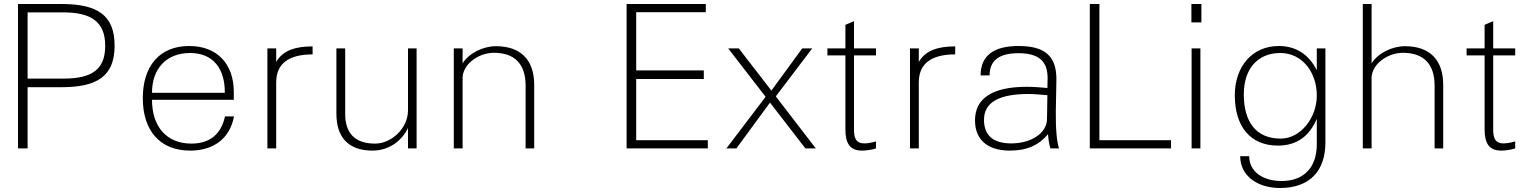

<svg xmlns="http://www.w3.org/2000/svg" viewBox="-20 -742 7673 960"><path d="M118 -680H297C436 -680 506 -633 506 -513C506 -393 438 -349 297 -349H118ZM118 0V-306H287C465 -306 553 -360 553 -514C553 -668 465 -722 287 -722H70V0Z M694 -251C694 -93 776 11 931 11C1051 11 1130 -52 1150 -160H1105C1086 -72 1030 -24 937 -24C812 -24 740 -110 740 -243H1149V-282C1149 -423 1065 -512 926 -512C777 -512 694 -411 694 -251ZM740 -278C740 -402 815 -477 930 -477C1049 -477 1105 -395 1104 -278Z M1361 -432V-500H1317V0H1361V-330C1361 -423 1422 -470 1543 -470V-510C1454 -510 1400 -489 1367 -442Z M2063 -500H2020V-190C2020 -101 1938 -24 1855 -24C1757 -24 1706 -74 1706 -172V-500H1662V-174C1662 -53 1724 11 1843 11C1924 11 1989 -37 2020 -102V0H2063Z M2293 -358C2299 -426 2376 -478 2450 -478C2551 -478 2608 -424 2608 -314V0H2651V-318C2651 -445 2581 -511 2460 -511C2396 -511 2325 -477 2293 -425V-500H2249V0H2293Z M3509 -681V-722H3113V0H3519V-41H3161V-347H3499V-390H3161V-681Z M4041 -500H3991L3837 -289L3674 -500H3621L3808 -258L3612 0H3662L3830 -229L4007 0H4059L3859 -260Z M4207 -465V-94C4207 -24 4231 11 4290 11C4311 11 4340 7 4360 0V-35C4340 -29 4319 -25 4301 -25C4264 -25 4250 -47 4250 -91V-465H4360V-500H4250V-636L4207 -618V-500H4117V-465Z M4574 -432V-500H4530V0H4574V-330C4574 -423 4635 -470 4756 -470V-510C4667 -510 4613 -489 4580 -442Z M5215 -148C5215 -76 5136 -25 5036 -25C4946 -25 4900 -65 4900 -143C4900 -231 4976 -272 5122 -272C5149 -272 5183 -269 5217 -266ZM4855 -140C4855 -47 4914 11 5029 11C5115 11 5174 -16 5220 -71C5222 -46 5225 -24 5232 0H5275C5265 -29 5258 -93 5259 -182L5262 -341C5264 -461 5205 -512 5073 -512C4946 -512 4883 -462 4883 -365H4928C4928 -439 4975 -476 5072 -476C5174 -476 5219 -436 5218 -349L5217 -302C5189 -305 5146 -308 5114 -308C4940 -308 4855 -249 4855 -140Z M5835 0V-41H5477V-722H5429V0Z M5982 0V-500H5938V0ZM5937 -630H5987V-722H5937Z M6383 -49C6261 -49 6199 -132 6199 -270C6199 -399 6269 -477 6382 -477C6490 -477 6564 -382 6564 -264C6564 -154 6484 -49 6383 -49ZM6154 -266C6154 -111 6230 -14 6370 -14C6465 -14 6528 -63 6564 -148V-21C6564 95 6500 163 6388 163C6294 163 6226 116 6226 39H6181C6181 137 6267 198 6380 198C6530 198 6607 111 6607 -29V-500H6564V-391C6525 -469 6460 -512 6374 -512C6239 -512 6154 -407 6154 -266Z M6838 -358C6844 -426 6921 -478 6995 -478C7096 -478 7153 -424 7153 -314V0H7196V-318C7196 -445 7126 -511 7005 -511C6941 -511 6870 -477 6838 -425V-722H6794V0H6838Z M7403 -465V-94C7403 -24 7427 11 7486 11C7507 11 7536 7 7556 0V-35C7536 -29 7515 -25 7497 -25C7460 -25 7446 -47 7446 -91V-465H7556V-500H7446V-636L7403 -618V-500H7313V-465Z"/></svg>

Font: Perun ExtraLight
Style: Regular
Weight: 200
Foundry: Copyright (c) Stefan Peev, Context Ltd, 2016
Version: Version 1.089